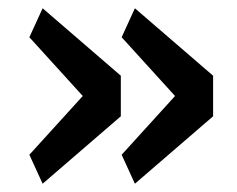

<svg xmlns="http://www.w3.org/2000/svg" viewBox="-20 -511 572 464"><path d="M51 -137 180 -279 51 -421 83 -491 272 -328V-230L83 -67ZM274 -137 403 -279 274 -421 306 -491 495 -328V-230L306 -67Z"/></svg>

Font: IBM Plex Sans Hebrew Medm
Style: Regular
Weight: 500
Designer: Mike Abbink, Paul van der Laan, Pieter van Rosmalen, Yanek Iontef
Foundry: Bold Monday
Version: Version 1.3